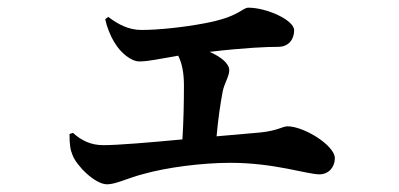

<svg xmlns="http://www.w3.org/2000/svg" viewBox="-20 -509 1040 500"><path d="M161 -160C161 -133 163 -119 169 -105C179 -78 227 -29 259 -29C282 -29 314 -46 354 -56C414 -73 506 -85 580 -85C695 -85 779 -55 812 -55C836 -55 852 -74 852 -97C852 -130 772 -180 729 -180C715 -180 705 -169 658 -164L544 -154C548 -199 554 -240 560 -271C564 -292 577 -310 577 -326C577 -344 555 -361 526 -374C620 -385 676 -387 704 -387C734 -387 746 -409 746 -430C746 -457 674 -489 627 -489C610 -489 604 -465 511 -448C458 -438 393 -431 348 -431C316 -431 288 -445 262 -465L254 -459C258 -440 266 -418 279 -397C294 -372 321 -349 343 -349C367 -349 396 -356 444 -364C454 -344 459 -320 459 -286C459 -244 458 -191 455 -146C371 -138 287 -131 249 -131C218 -131 193 -142 170 -163Z"/></svg>

Font: Noto Serif CJK HK
Style: Bold
Weight: 700
Designer: Ryoko NISHIZUKA 西塚涼子 (kana & ideographs); Frank Grießhammer (Latin, Greek & Cyrillic); Wenlong ZHANG 张文龙 (bopomofo); San
Foundry: Adobe
Version: Version 2.001;hotconv 1.1.0;makeotfexe 2.6.0